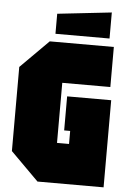

<svg xmlns="http://www.w3.org/2000/svg" viewBox="-59 -913 637 955"><g transform="rotate(5 260.0 -435.0)"><path d="M25 -140V-560L165 -700H485V-500H245V-200H305V-265H275V-435H495V0H165ZM190 -740V-840L460 -870V-740Z"/></g></svg>

Font: Tektur Condensed Black
Style: Regular
Weight: 900
Width: 3
Designer: Adam Jagosz
Foundry: Adam Jagosz
Version: Version 1.005;gftools[0.9.30]